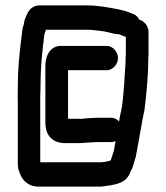

<svg xmlns="http://www.w3.org/2000/svg" viewBox="-20 -667 614 711"><path d="M302 -229C295 -228 290 -228 283 -227H232V-407H375C397 -407 417 -428 417 -452C417 -476 397 -497 375 -497H205C168 -497 148 -463 148 -424V-213C148 -165 175 -137 221 -137H267C275 -137 283 -137 290 -138C295 -138 299 -138 304 -139C313 -139 329 -141 338 -141H391C398 -141 403 -142 408 -145L402 -110C399 -100 393 -83 390 -73C380 -69 363 -66 350 -66H129V-284C129 -302 129 -322 130 -343C130 -404 134 -452 140 -504C143 -519 142 -534 146 -545L150 -557H301C322 -557 344 -553 364 -551C384 -548 402 -540 422 -540C430 -536 436 -534 444 -531H446V-477C446 -468 446 -458 445 -449C445 -440 445 -430 444 -421C441 -374 438 -318 432 -274C428 -251 425 -245 421 -217C413 -226 403 -231 391 -231H340C329 -231 313 -229 302 -229ZM496 -594C490 -605 482 -613 471 -616C457 -622 447 -626 429 -630L410 -634C378 -640 340 -647 303 -647H126C105 -647 88 -635 78 -610C73 -599 70 -590 69 -582C69 -581 69 -579 68 -576C61 -560 62 -538 58 -517C51 -460 46 -410 46 -344C45 -322 46 -302 46 -284V-63C46 -52 47 -42 51 -32C60 -1 84 24 122 24H351C358 24 363 23 370 22C412 16 446 11 461 -26C464 -32 466 -38 469 -43C475 -56 478 -73 483 -87C486 -103 501 -185 504 -203C507 -224 511 -239 515 -260C522 -316 529 -385 529 -446C530 -457 530 -467 530 -477V-549C530 -572 513 -589 496 -594Z"/></svg>

Font: Electronic
Style: Circ
Weight: 900
Version: Version 1.011